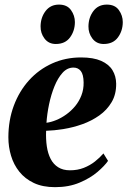

<svg xmlns="http://www.w3.org/2000/svg" viewBox="-20 -782 540 814"><path d="M438 -100Q424 -79.5 393.5 -53.2Q363 -27 317.5 -7.8Q272 11.5 213.5 11.5Q161 11.5 123.5 -6.2Q86 -24 62 -54Q38 -84 26.8 -121.8Q15.5 -159.5 15.5 -199.5Q15.5 -272 38.5 -333.8Q61.5 -395.5 103 -441.5Q144.5 -487.5 201 -513Q257.5 -538.5 323.5 -538.5Q376 -538.5 408.8 -524Q441.5 -509.5 456.8 -484.5Q472 -459.5 472.5 -427.5Q473 -382 453.2 -348.8Q433.5 -315.5 401 -292.5Q368.5 -269.5 329.2 -255.5Q290 -241.5 249.8 -235Q209.5 -228.5 175.5 -227.5Q174 -192 178.5 -161.5Q183 -131 194.8 -108.2Q206.5 -85.5 226.8 -72.8Q247 -60 276.5 -60Q309 -60 335.5 -70.5Q362 -81 382.8 -97.5Q403.5 -114 418.5 -131.5ZM291.5 -495.5Q265 -495.5 245 -473.2Q225 -451 210.8 -415.8Q196.5 -380.5 188 -339.8Q179.5 -299 177 -261.5Q196.5 -264 218.5 -273Q240.5 -282 261.2 -297Q282 -312 298.8 -332.2Q315.5 -352.5 325.2 -377.8Q335 -403 334.5 -432.5Q334 -466.5 322.5 -481Q311 -495.5 291.5 -495.5ZM216.5 -595.5Q186.5 -595.5 169 -618.2Q151.5 -641 152 -670.5Q152.5 -708 173.2 -735.2Q194 -762.5 230 -762.5Q264.5 -762.5 281 -739.2Q297.5 -716 297.5 -688.5Q297.5 -651.5 277 -623.5Q256.5 -595.5 216.5 -595.5ZM419.5 -595.5Q389.5 -595.5 372 -618.2Q354.5 -641 355 -670.5Q355.5 -708 376 -735.2Q396.5 -762.5 433 -762.5Q467.5 -762.5 484 -739.2Q500.5 -716 500.5 -688.5Q500.5 -651.5 480 -623.5Q459.5 -595.5 419.5 -595.5Z"/></svg>

Font: Merriweather 96pt ExtraBold
Style: Italic
Weight: 800
Italic angle: -7.8°
Version: Version 2.101